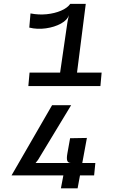

<svg xmlns="http://www.w3.org/2000/svg" viewBox="-20 -872 640 1023"><path d="M293 -435 334 -717.5Q336.5 -735 338.8 -750Q341 -765 347.5 -792.5L354.5 -851.5H437L384 -435ZM131 -413.5 137.5 -485H521.5L515 -413.5ZM136 -725 142.5 -800.5Q185.5 -792 228.2 -796.2Q271 -800.5 305 -815Q339 -829.5 354.5 -851.5L347.5 -792.5Q339.5 -765.5 305 -746.5Q270.5 -727.5 224.5 -721Q178.5 -714.5 136 -725ZM41.5 62.5 257.5 -311.5H359L182.5 -20L169.5 -3.5H488L481.5 62.5ZM304.5 131.5 326 18.5 359 -3.5Q343 -3.5 338.5 -15.2Q334 -27 339 -54.5L353.5 -135.5L443 -137L393.5 131.5Z"/></svg>

Font: Spline Sans Mono Medium
Style: Italic
Weight: 500
Italic angle: -4°
Monospace: yes
Designer: Eben Sorkin, Mirko Velimirovic
Foundry: Sorkin Type
Version: Version 1.004